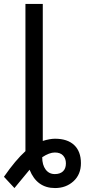

<svg xmlns="http://www.w3.org/2000/svg" viewBox="-62 -745 431 973"><path d="M66.9 -725.1H154.8V-30.8Q190.9 -42 216.8 -42Q279.8 -42 314 -9.8Q348.1 22.5 348.1 82Q348.1 139.2 310.3 173.6Q272.5 208 216.8 208Q125 208 87.9 115.2L11.2 208L-42 150.9Q16.6 66.4 66.9 21ZM272 83Q272 58.6 257.8 43.2Q243.7 27.8 215.8 27.8Q188 27.8 151.9 51.8Q151.9 90.8 169.2 114Q186.5 137.2 215.8 137.2Q242.2 137.2 257.1 123.3Q272 109.4 272 83Z"/></svg>

Font: Libra Sans Modern
Style: Regular
Weight: 400
Foundry: Stefan Peev, Context Ltd
Version: Version 1.000